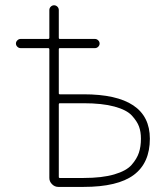

<svg xmlns="http://www.w3.org/2000/svg" viewBox="-20 -736 633 735"><path d="M205.1 -378.9Q205.1 -375 209 -375H299.8Q553.7 -375 553.7 -205.1Q553.7 -112.3 492.2 -66.4Q430.7 -20.5 299.8 -20.5H203.1Q189.5 -20.5 179.2 -30.8Q168.9 -41 168.9 -54.7V-546.9Q168.9 -551.8 164.1 -551.8H58.6Q51.8 -551.8 46.4 -557.1Q41 -562.5 41 -569.3Q41 -576.2 46.4 -581.5Q51.8 -586.9 58.6 -586.9H164.1Q168.9 -586.9 168.9 -591.8V-697.3Q168.9 -705.1 174.3 -710.4Q179.7 -715.8 187 -715.8Q194.3 -715.8 199.7 -710.4Q205.1 -705.1 205.1 -697.3V-591.8Q205.1 -586.9 209 -586.9H343.8Q350.6 -586.9 356 -581.5Q361.3 -576.2 361.3 -569.3Q361.3 -562.5 356 -557.1Q350.6 -551.8 343.8 -551.8H209Q205.1 -551.8 205.1 -546.9ZM209 -340.8Q205.1 -340.8 205.1 -335.9V-58.6Q205.1 -54.7 209 -54.7H299.8Q371.1 -54.7 417.5 -68.4Q463.9 -82 483.9 -105Q503.9 -127.9 511.7 -151.4Q519.5 -174.8 519.5 -205.1Q519.5 -231.4 512.2 -251.5Q504.9 -271.5 484.9 -293.5Q464.8 -315.4 418 -328.1Q371.1 -340.8 299.8 -340.8Z"/></svg>

Font: Gen Jyuu Gothic ExtraLight
Style: Regular
Weight: 100
Designer: [Source Han Sans]
Ryoko NISHIZUKA  (kana & ideographs); Paul D. Hunt (Latin, Greek & Cyrillic); Wenlong ZHANG  (bopomofo
Version: Version 1.002.20150607